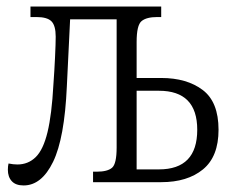

<svg xmlns="http://www.w3.org/2000/svg" viewBox="-20 -556 705 586"><path d="M52 10Q28 10 16 -3Q4 -16 4 -38Q4 -43 4.5 -48Q5 -53 6 -57Q21 -54 33 -54Q66 -54 89 -76.5Q112 -99 125 -152.5Q138 -206 143 -298Q146 -339 148 -381.5Q150 -424 150 -444Q150 -478 137 -491Q124 -504 91 -504H73V-536H472V-504H460Q427 -504 412 -491.5Q397 -479 397 -428V-318H472Q550 -318 598.5 -281.5Q647 -245 647 -160Q647 -78 599.5 -39Q552 0 472 0H264V-32H275Q308 -32 322 -44Q336 -56 336 -106V-497H194L184 -292Q177 -134 142 -62Q107 10 52 10ZM397 -39H465Q582 -39 582 -160Q582 -279 465 -279H397Z"/></svg>

Font: Noto Serif Condensed Light
Style: Regular
Weight: 300
Width: 3
Designer: Monotype Design Team
Foundry: Monotype Imaging Inc.
Version: Version 2.013